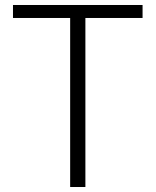

<svg xmlns="http://www.w3.org/2000/svg" viewBox="-20 -749 624 769"><path d="M261 0V-677H32V-729H551V-677H322V0Z"/></svg>

Font: Noto Sans SC Thin Light
Style: Regular
Weight: 300
Version: Version 2.004-H2;hotconv 1.0.118;makeotfexe 2.5.65603